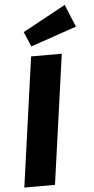

<svg xmlns="http://www.w3.org/2000/svg" viewBox="-62 -988 500 1024"><g transform="rotate(-5 187.5 -476.0)"><path d="M122.6 -693.6H286.8L189.8 0H25.6ZM94.6 -826.1 325.1 -951.6 374.6 -831 128.6 -746.5Z"/></g></svg>

Font: Fira Sans Variable
Style: Italic
Weight: 397
Italic angle: -8°
Designer: Carrois Corporate & Edenspiekermann AG
Foundry: Carrois Corporate GbR & Edenspiekermann AG
Version: Version 4.202